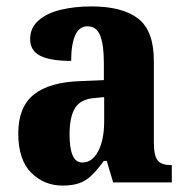

<svg xmlns="http://www.w3.org/2000/svg" viewBox="-20 -569 581 599"><path d="M175 10Q118 10 77.5 -30Q37 -70 37 -153Q37 -235 85.5 -274Q134 -313 232 -316L304 -319V-374Q304 -429 292.5 -458Q281 -487 253 -487Q227 -487 214.5 -458.5Q202 -430 202 -379Q137 -379 105.5 -395Q74 -411 74 -447Q74 -482 100 -505Q126 -528 169.5 -538.5Q213 -549 265 -549Q362 -549 411 -511Q460 -473 460 -379V-125Q460 -84 471.5 -69Q483 -54 513 -54H516V0H333L313 -67H304Q284 -40 267 -23Q250 -6 228.5 2Q207 10 175 10ZM237 -62Q268 -62 286.5 -97.5Q305 -133 305 -191V-266L273 -263Q230 -259 213.5 -231Q197 -203 197 -149Q197 -107 206.5 -84.5Q216 -62 237 -62Z"/></svg>

Font: Noto Serif Thai Condensed ExtraBold
Style: Regular
Weight: 800
Width: 3
Designer: Monotype Design Team
Foundry: Monotype Imaging Inc.
Version: Version 2.002; ttfautohint (v1.8.4.7-5d5b)